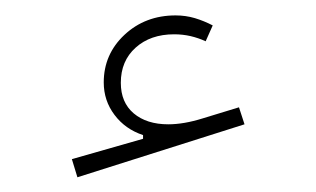

<svg xmlns="http://www.w3.org/2000/svg" viewBox="-20 -719 417 253"><path d="M260.3 -685.5Q249 -691.4 236.8 -695.1Q224.6 -698.7 211.4 -698.7Q171.4 -698.7 144 -673.1Q116.7 -647.5 116.7 -610.4Q116.7 -586.4 130.9 -567.6Q145 -548.8 168.5 -541V-536.1L74.7 -509.3L82 -485.4L302.2 -555.2L294.9 -577.6L247.1 -563Q222.2 -555.2 201.7 -555.2Q173.3 -555.2 156.2 -569.6Q139.2 -584 139.2 -609.9Q139.2 -638.7 158.7 -656.2Q178.2 -673.8 209.5 -673.8Q220.7 -673.8 231.2 -671.4Q241.7 -668.9 251 -664.6Z"/></svg>

Font: Estedad VF
Style: Regular
Weight: 100
Designer: Amin Abedi
Version: Version 7.3